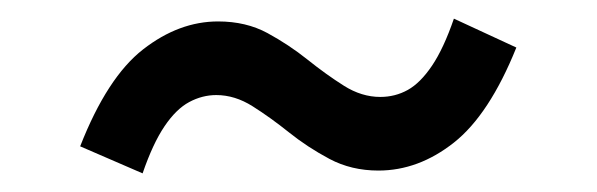

<svg xmlns="http://www.w3.org/2000/svg" viewBox="-20 -433 640 206"><path d="M386 -250Q357 -250 333.5 -262.5Q310 -275 290 -291Q270 -307 251 -319Q232 -331 212 -331Q197 -331 183 -323.5Q169 -316 156.5 -297.5Q144 -279 133 -247L66 -276Q95 -350 133.5 -380Q172 -410 214 -410Q244 -410 267 -397.5Q290 -385 310 -369Q330 -353 349 -341Q368 -329 388 -329Q404 -329 417.5 -336.5Q431 -344 443.5 -362.5Q456 -381 467 -413L534 -382Q505 -310 467 -280Q429 -250 386 -250Z"/></svg>

Font: Source Code Pro ExtraLight SemiBold
Style: Italic
Weight: 600
Italic angle: -11°
Monospace: yes
Version: Version 1.016;hotconv 1.0.116;makeotfexe 2.5.65601